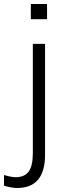

<svg xmlns="http://www.w3.org/2000/svg" viewBox="-74 -720 322 959"><path d="M80 -624V-700H161V-624ZM11 219Q-1 219 -21 215.5Q-41 212 -54 207V154Q-42 158 -25.5 161.5Q-9 165 4 165Q49 165 69.5 136.5Q90 108 90 45V-501H151V53Q151 219 11 219Z"/></svg>

Font: Mulish Light
Style: Regular
Weight: 300
Designer: Vernon Adams
Foundry: Vernon Adams
Version: Version 3.603; ttfautohint (v1.8.3)